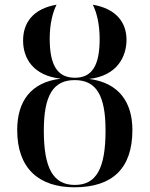

<svg xmlns="http://www.w3.org/2000/svg" viewBox="-20 -785 635 815"><path d="M296 10C457 10 542 -70 542 -233C542 -353 483 -434 358 -450C478 -463 517 -546 517 -616C517 -689 474 -748 374 -765C389 -735 403 -687 403 -619C403 -506 370 -455 298 -455C225 -455 191 -506 191 -621C191 -687 205 -735 220 -765C120 -748 78 -688 78 -613C78 -537 121 -464 238 -451C110 -436 53 -354 53 -233C53 -70 145 10 296 10ZM298 0C206 0 166 -70 166 -231C166 -380 206 -445 297 -445C389 -445 428 -380 428 -231C428 -70 389 0 298 0Z"/></svg>

Font: Noto Serif Display Medium
Style: Regular
Weight: 500
Designer: Monotype Design Team
Foundry: Monotype Imaging Inc.
Version: Version 2.009